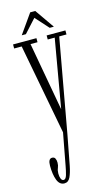

<svg xmlns="http://www.w3.org/2000/svg" viewBox="-138 -710 570 1008"><g transform="rotate(-15 147.0 -206.0)"><path d="M80.5 251Q54 251 42.2 220.2Q30.5 189.5 30.5 142Q30.5 104 51.5 104Q63.5 104 68.2 113.2Q73 122.5 73 136Q73 151.5 67.5 164Q62 176.5 62 193Q62 210 66.8 221.2Q71.5 232.5 81 232.5Q92.5 232.5 98.8 210.8Q105 189 109.5 163.5L142 -10L49 -501.5H8V-523.5H135V-501.5H97L164 -129.5L228.5 -501.5H190.5V-523.5H292.5V-501.5H253L162 3.5L130.5 169Q123.5 204.5 112.8 227.8Q102 251 80.5 251ZM64.5 -558 138.5 -663H166L239 -558H216.5L152 -629.5L87 -558Z"/></g></svg>

Font: Imbue 50pt ExtraLight
Style: Regular
Weight: 200
Designer: Tyler Finck
Foundry: Etcetera Type Company
Version: Version 1.102; ttfautohint (v1.8.3)